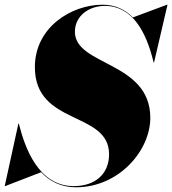

<svg xmlns="http://www.w3.org/2000/svg" viewBox="-45 -780 731 815"><path d="M-23 10 129.5 -49C166 -10.5 213.5 15 278 15C459 15 593 -140 593 -280C593 -520 273 -500 273 -645C273 -714 334 -755 400 -755C516 -755 576 -646 607 -515H609L666 -760H664L519 -706C486.5 -739.5 444 -760 390 -760C259 -760 103 -665 103 -495C103 -245 418 -310 418 -125C418 -46 364 10 268 10C119 10 61 -151 35 -255H33L-25 10Z"/></svg>

Font: Bodoni* 96pt Fatface
Style: Italic
Weight: 900
Italic angle: -13°
Version: Version 2.3